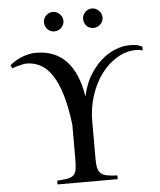

<svg xmlns="http://www.w3.org/2000/svg" viewBox="-58 -923 811 973"><g transform="rotate(-5 347.0 -436.5)"><path d="M496 -823Q496 -803 481 -788.5Q466 -774 445 -774Q425 -774 411 -788.5Q397 -803 397 -824Q397 -844 411.5 -858.5Q426 -873 446 -873Q466 -873 481 -858Q496 -843 496 -823ZM297 -823Q297 -803 282 -788.5Q267 -774 246 -774Q226 -774 212 -788.5Q198 -803 198 -824Q198 -844 212.5 -858.5Q227 -873 247 -873Q267 -873 282 -858Q297 -843 297 -823ZM684 -639Q667 -644 652 -644Q600 -644 553.5 -616Q507 -588 472.5 -541.5Q438 -495 418 -433Q398 -371 398 -304V-111Q398 -82 402.5 -64.5Q407 -47 418 -37.5Q429 -28 449 -24Q469 -20 501 -19V0H195V-19Q229 -21 249 -25Q269 -29 279.5 -39.5Q290 -50 293 -70Q296 -90 296 -123V-295Q285 -386 266 -448.5Q247 -511 221 -550Q195 -589 162.5 -606.5Q130 -624 91 -624Q84 -624 74.5 -622Q65 -620 55 -617.5Q45 -615 35 -612Q25 -609 18 -606L10 -622Q36 -645 72.5 -659.5Q109 -674 144 -674Q240 -674 297.5 -613.5Q355 -553 374 -435H376Q387 -489 412 -532.5Q437 -576 470.5 -607Q504 -638 543 -654.5Q582 -671 620 -671Q637 -671 652 -669Q667 -667 684 -658Z"/></g></svg>

Font: STIXGeneralUnicodeRegular
Style: Regular
Weight: 400
Designer: MicroPress Inc., with final additions and corrections provided by Coen Hoffman, Elsevier (retired)
Version: Version 1.1.0